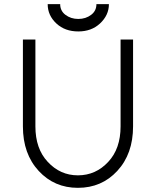

<svg xmlns="http://www.w3.org/2000/svg" viewBox="-20 -890 748 922"><path d="M209 -870Q209 -816 251 -777Q292 -739 356 -739Q419 -739 460 -777Q503 -817 503 -870H443Q443 -838 418 -819Q392 -799 356 -799Q320 -799 294 -819Q269 -838 269 -870ZM90 -700V-283Q90 -151 166 -69Q241 12 354 12Q468 12 543 -69Q581 -110 600 -163.5Q619 -217 619 -283V-700H559V-283Q559 -176 500 -113Q440 -48 354 -48Q269 -48 209 -113Q150 -176 150 -283V-700Z"/></svg>

Font: Unageo
Style: Light
Weight: 300
Designer: Richard Sepsi
Foundry: Richard Sepsi
Version: Version 2.000